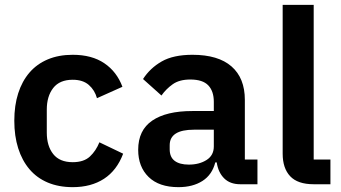

<svg xmlns="http://www.w3.org/2000/svg" viewBox="-20 -760 1406 792"><path d="M280 12Q222 12 177 -7Q132 -26 101.5 -62Q71 -98 55 -148.5Q39 -199 39 -262Q39 -325 55 -375Q71 -425 101.5 -460.5Q132 -496 177 -515Q222 -534 280 -534Q359 -534 410.5 -499Q462 -464 485 -402L380 -355Q371 -388 346.5 -409.5Q322 -431 280 -431Q226 -431 199.5 -397Q173 -363 173 -308V-213Q173 -158 199.5 -124.5Q226 -91 280 -91Q326 -91 351 -114.5Q376 -138 390 -173L488 -126Q462 -57 409 -22.5Q356 12 280 12Z M971 0Q929 0 904.5 -24.5Q880 -49 874 -90H868Q855 -39 815 -13.5Q775 12 716 12Q636 12 593 -30Q550 -72 550 -142Q550 -223 608 -262.5Q666 -302 773 -302H862V-340Q862 -384 839 -408Q816 -432 765 -432Q720 -432 692.5 -412.5Q665 -393 646 -366L570 -434Q599 -479 647 -506.5Q695 -534 774 -534Q880 -534 935 -486Q990 -438 990 -348V-102H1042V0ZM759 -81Q802 -81 832 -100Q862 -119 862 -156V-225H780Q680 -225 680 -161V-144Q680 -112 700.5 -96.5Q721 -81 759 -81Z M1274 0Q1208 0 1177 -33Q1146 -66 1146 -126V-740H1274V-102H1343V0Z"/></svg>

Font: IBM Plex Sans Devanagari SemiBold
Style: Regular
Weight: 600
Designer: Mike Abbink, Paul van der Laan, Pieter van Rosmalen, Erin McLaughlin
Foundry: Bold Monday
Version: Version 1.1